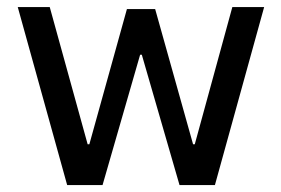

<svg xmlns="http://www.w3.org/2000/svg" viewBox="-20 -534 811 554"><path d="M537.1 -117.7 427.7 -507.8H346.2L237.8 -117.7H232.9L123.5 -513.7H31.2L173.8 0H275.9L384.3 -376H389.2L498 0H600.1L742.2 -513.7H650.4L542 -117.7Z"/></svg>

Font: Estedad Medium
Style: Regular
Weight: 500
Designer: Amin Abedi
Version: Version 7.3